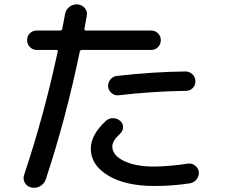

<svg xmlns="http://www.w3.org/2000/svg" viewBox="-20 -826 1040 889"><path d="M528.3 -384.8Q510.7 -382.8 496.6 -395Q482.4 -407.2 480.5 -424.8Q479.5 -443.4 491.2 -458Q502.9 -472.7 522.5 -474.6Q684.6 -493.2 838.9 -495.1Q857.4 -495.1 871.1 -481.9Q884.8 -468.8 884.8 -449.7Q884.8 -430.7 872.1 -418Q859.4 -405.3 839.8 -405.3Q687.5 -403.3 528.3 -384.8ZM849.6 -68.4Q867.2 -71.3 882.8 -59.6Q898.4 -47.9 900.4 -30.3Q902.3 -11.7 891.1 3.4Q879.9 18.6 861.3 22.5Q779.3 35.2 695.3 35.2Q561.5 35.2 481 -13.2Q400.4 -61.5 400.4 -137.7Q400.4 -202.1 470.7 -266.6Q484.4 -279.3 504.4 -278.8Q524.4 -278.3 538.1 -264.6Q550.8 -252.9 549.8 -235.8Q548.8 -218.8 536.1 -207Q500 -173.8 500 -148.4Q500 -107.4 553.2 -81.1Q606.4 -54.7 695.3 -54.7Q767.6 -55.7 849.6 -68.4ZM125 42Q105.5 38.1 95.2 20.5Q85 2.9 91.8 -16.6Q183.6 -290 247.1 -586.9Q249 -594.7 241.2 -594.7H150.4Q131.8 -594.7 118.7 -607.9Q105.5 -621.1 105.5 -640.1Q105.5 -659.2 118.2 -671.9Q130.9 -684.6 150.4 -684.6H258.8Q266.6 -684.6 268.6 -693.4Q272.5 -715.8 281.2 -760.7Q285.2 -782.2 302.2 -794.9Q319.3 -807.6 339.8 -805.7Q359.4 -803.7 372.6 -788.6Q385.7 -773.4 381.8 -752.9Q378.9 -733.4 371.1 -693.4Q369.1 -685.5 377.9 -684.6H679.7Q698.2 -684.6 711.4 -671.9Q724.6 -659.2 724.6 -640.1Q724.6 -621.1 711.9 -607.9Q699.2 -594.7 679.7 -594.7H360.4Q351.6 -594.7 349.6 -587.9Q284.2 -272.5 191.4 5.9Q184.6 25.4 165.5 36.1Q146.5 46.9 125 42Z"/></svg>

Font: Rounded Mgen+ 1mn medium
Style: Regular
Weight: 500
Designer: [Source Han Sans]
Ryoko NISHIZUKA  (kana & ideographs); Paul D. Hunt (Latin, Greek & Cyrillic); Wenlong ZHANG  (bopomofo
Version: Version 1.059.20150602